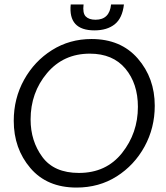

<svg xmlns="http://www.w3.org/2000/svg" viewBox="-20 -836 750 866"><path d="M481 -816H539Q532 -754 497.5 -726.5Q463 -699 406 -699Q287 -699 299 -816H357Q352 -777 366.5 -762Q381 -747 411 -747Q474 -747 481 -816ZM393 -660Q525 -660 601.5 -572Q678 -484 678 -359Q678 -259 632 -175Q586 -91 506.5 -40.5Q427 10 325 10Q192 10 117 -78Q42 -166 42 -291Q42 -392 88.5 -476Q135 -560 214.5 -610Q294 -660 393 -660ZM336 -56Q459 -56 530.5 -146Q602 -236 602 -354Q602 -459 545.5 -526.5Q489 -594 385 -594Q266 -594 192 -506Q118 -418 118 -297Q118 -200 171 -128Q224 -56 336 -56Z"/></svg>

Font: Zilla Slab
Style: Italic
Weight: 400
Italic angle: -6°
Designer: Typotheque.com
Foundry: Typotheque type foundry
Version: Version 1.1; 2017; ttfautohint (v1.6)